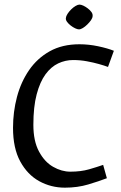

<svg xmlns="http://www.w3.org/2000/svg" viewBox="-20 -820 536 851"><path d="M267.7 11.8Q206.2 11.8 153.8 -17Q101.5 -45.9 69.6 -104.6Q37.7 -163.3 37.7 -253.3Q37.7 -324 55.2 -390.3Q72.8 -456.7 109 -509.3Q145.2 -561.9 200.7 -592.9Q256.2 -623.8 332.1 -623.8Q373.1 -623.8 415.3 -614.9Q457.5 -605.9 484.7 -594.9L458.7 -523.3Q442.8 -529.3 418.6 -536.1Q394.4 -543 365 -548.4Q335.7 -553.9 304.1 -553.9Q269.6 -553.9 237.9 -539Q206.3 -524.1 181.6 -490.5Q157 -456.8 142.5 -401.8Q127.9 -346.8 127.9 -266.7Q127.9 -194.7 152.8 -148.5Q177.6 -102.2 215.4 -80.7Q253.2 -59.1 291.8 -59.1Q338.5 -59.1 375 -69.6Q411.5 -80.2 437.2 -89.2L453.7 -30.1Q418.5 -16.6 371 -2.4Q323.6 11.8 267.7 11.8ZM330 -689.8Q323.4 -689.8 313.3 -694.5Q303.2 -699.2 293.4 -706.8Q283.6 -714.4 277.2 -723.1Q270.9 -731.8 271.9 -739.8Q272.5 -747.9 279.1 -758.4Q285.8 -768.8 295.4 -778.3Q305 -787.8 315.1 -793.7Q325.2 -799.6 332 -799.6Q339.3 -799.6 349.3 -795Q359.3 -790.3 369.1 -782.8Q378.9 -775.4 385.2 -766.7Q391.5 -758 390.5 -748.9Q390.3 -740.6 383.4 -730.6Q376.4 -720.6 366.7 -711.2Q357 -701.7 347.2 -695.8Q337.3 -689.8 330 -689.8Z"/></svg>

Font: Ancizar Sans Thin
Style: Italic
Weight: 100
Italic angle: -4°
Designer: Cesar Puertas, Viviana Monsalve, Julian Moncada, Julian Prieto, Jose Castro, Mariel Hernandez, Felipe Aragon, Sara Alarc
Version: Version 8.100